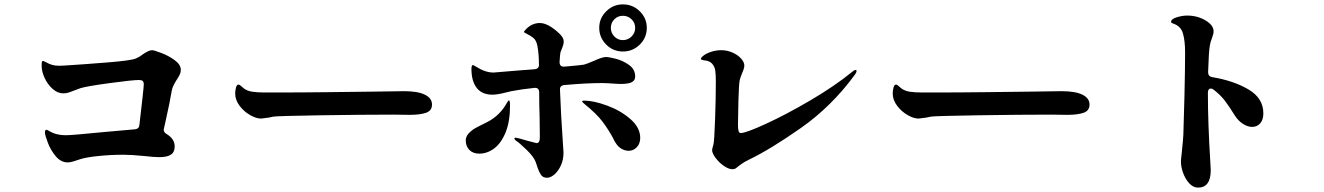

<svg xmlns="http://www.w3.org/2000/svg" viewBox="-20 -839 6040 876"><path d="M727 -247Q727 -235 741 -227Q777 -205 777 -171Q777 -145 760 -133.5Q743 -122 707 -122Q682 -122 640 -127Q580 -133 543 -133Q484 -133 427 -127Q370 -121 344 -112Q329 -107 314.5 -102.5Q300 -98 289 -98Q258 -98 234.5 -126Q211 -154 198 -188.5Q185 -223 185 -235Q185 -247 192 -247Q195 -247 203 -242Q236 -222 279 -222Q309 -222 459 -237L595 -249Q615 -251 616 -269Q636 -439 636 -454Q636 -465 631 -469.5Q626 -474 614 -474Q585 -474 481.5 -460Q378 -446 348 -437Q325 -429 313 -424Q310 -423 297 -418Q284 -413 269 -413Q243 -413 220 -433.5Q197 -454 183.5 -483.5Q170 -513 170 -538Q170 -551 171 -556Q172 -561 176 -561Q179 -561 190 -555Q206 -546 219.5 -542.5Q233 -539 250 -539Q266 -539 276 -540Q356 -545 469 -554Q582 -563 602 -573Q616 -579 633 -592Q643 -599 654 -604.5Q665 -610 674 -610Q682 -610 715.5 -597.5Q749 -585 777 -564.5Q805 -544 805 -520Q805 -509 800.5 -499.5Q796 -490 785 -473Q778 -462 772 -450Q766 -438 764 -427Q756 -377 733 -275L728 -253Q727 -251 727 -247Z M1092 -436Q1108 -424 1131 -420.5Q1154 -417 1189 -417H1231Q1355 -417 1476.5 -418.5Q1598 -420 1685 -421L1824 -423Q1886 -423 1918.5 -407Q1951 -391 1951 -362Q1951 -334 1924 -324.5Q1897 -315 1849 -315L1776 -316Q1633 -316 1441 -313Q1249 -310 1228 -307Q1200 -301 1202 -302Q1176 -298 1171 -298Q1149 -298 1121 -314Q1093 -330 1073 -356.5Q1053 -383 1053 -413Q1053 -425 1056.5 -439Q1060 -453 1068 -453Q1073 -453 1080.5 -446Q1088 -439 1092 -436Z M2714 -712Q2714 -756 2746 -787.5Q2778 -819 2822 -819Q2867 -819 2899 -787.5Q2931 -756 2931 -712Q2931 -667 2899 -635.5Q2867 -604 2822 -604Q2777 -604 2745.5 -636Q2714 -668 2714 -712ZM2767 -712Q2767 -689 2783 -672.5Q2799 -656 2822 -656Q2845 -656 2861.5 -672.5Q2878 -689 2878 -712Q2878 -735 2861.5 -751Q2845 -767 2822 -767Q2799 -767 2783 -751Q2767 -735 2767 -712ZM2555 -451Q2533 -449 2535 -428Q2539 -318 2548 -189L2551 -143Q2551 -110 2539 -84Q2527 -58 2509.5 -43Q2492 -28 2476 -28Q2457 -28 2448 -41.5Q2439 -55 2433 -73.5Q2427 -92 2424 -100Q2416 -123 2382.5 -155.5Q2349 -188 2333 -198Q2327 -203 2327 -207Q2327 -211 2333 -211Q2338 -211 2393 -195L2428 -186Q2443 -186 2443 -212L2442 -304Q2440 -364 2440 -417Q2440 -440 2418 -438Q2360 -432 2313 -423L2292 -418Q2250 -407 2227 -407Q2179 -407 2155 -438Q2131 -469 2131 -524Q2131 -542 2137 -542Q2141 -542 2148 -537Q2174 -521 2193.5 -514.5Q2213 -508 2232 -508Q2240 -508 2256 -510L2352 -518Q2373 -519 2419 -523Q2439 -525 2439 -543Q2439 -591 2432 -629Q2427 -655 2413.5 -666Q2400 -677 2379 -687Q2371 -690 2371 -694Q2371 -697 2382 -708Q2409 -734 2443 -734Q2481 -734 2532 -686Q2552 -667 2552 -650Q2552 -638 2546 -623Q2540 -608 2537 -600Q2535 -590 2533 -556Q2533 -533 2556 -535Q2635 -542 2644 -544Q2656 -547 2689 -561Q2704 -568 2719.5 -573.5Q2735 -579 2746 -579Q2757 -579 2789 -571Q2821 -563 2849.5 -543Q2878 -523 2878 -490Q2878 -472 2862.5 -464Q2847 -456 2813 -456Q2799 -456 2773 -458Q2745 -460 2726 -460Q2654 -460 2555 -451ZM2307 -357Q2307 -285 2287 -235.5Q2267 -186 2235 -162Q2203 -138 2167 -138Q2138 -138 2121.5 -155Q2105 -172 2105 -198Q2105 -216 2118.5 -230.5Q2132 -245 2148 -254Q2164 -263 2199 -280Q2233 -297 2256 -320.5Q2279 -344 2291 -367Q2299 -381 2302 -381Q2307 -381 2307 -357ZM2901 -210Q2901 -184 2885.5 -167.5Q2870 -151 2848 -151Q2832 -151 2816 -160Q2800 -169 2789 -187Q2782 -197 2777 -209Q2756 -248 2729 -284Q2702 -320 2645 -366Q2636 -374 2636 -376Q2636 -380 2644 -380Q2688 -380 2749.5 -357.5Q2811 -335 2856 -296Q2901 -257 2901 -210Z M3229 -154Q3229 -160 3235 -180Q3239 -193 3242.5 -292.5Q3246 -392 3246 -467Q3246 -498 3243.5 -516.5Q3241 -535 3229 -548.5Q3217 -562 3191 -564Q3178 -566 3178 -570Q3178 -577 3192 -587Q3206 -597 3227.5 -603.5Q3249 -610 3270 -610Q3298 -610 3322.5 -599Q3347 -588 3361.5 -571.5Q3376 -555 3376 -540Q3376 -528 3367 -508Q3357 -483 3355 -474Q3351 -454 3349 -378Q3347 -302 3347 -270Q3347 -252 3349.5 -242Q3352 -232 3360 -232Q3383 -232 3475.5 -274.5Q3568 -317 3678 -381.5Q3788 -446 3869 -512Q3878 -520 3884 -520Q3888 -520 3888 -515Q3888 -509 3881 -499Q3774 -353 3634 -255Q3494 -157 3398 -111Q3375 -100 3362.5 -90.5Q3350 -81 3347 -79Q3339 -72 3334.5 -69.5Q3330 -67 3322 -67Q3304 -67 3282 -82.5Q3260 -98 3244.5 -119Q3229 -140 3229 -154Z M4092 -436Q4108 -424 4131 -420.5Q4154 -417 4189 -417H4231Q4355 -417 4476.5 -418.5Q4598 -420 4685 -421L4824 -423Q4886 -423 4918.5 -407Q4951 -391 4951 -362Q4951 -334 4924 -324.5Q4897 -315 4849 -315L4776 -316Q4633 -316 4441 -313Q4249 -310 4228 -307Q4200 -301 4202 -302Q4176 -298 4171 -298Q4149 -298 4121 -314Q4093 -330 4073 -356.5Q4053 -383 4053 -413Q4053 -425 4056.5 -439Q4060 -453 4068 -453Q4073 -453 4080.5 -446Q4088 -439 4092 -436Z M5511 -487Q5608 -471 5676 -431Q5744 -391 5744 -322Q5744 -292 5729.5 -276Q5715 -260 5693 -260Q5673 -260 5651.5 -273.5Q5630 -287 5614 -312Q5586 -357 5567 -381.5Q5548 -406 5517 -430Q5511 -435 5504 -435Q5498 -435 5494.5 -430Q5491 -425 5491 -417V-414Q5491 -277 5502 -101L5504 -63Q5504 17 5446 17Q5424 17 5406 -2.5Q5388 -22 5378 -50Q5368 -78 5368 -101Q5368 -111 5372 -145Q5378 -202 5379 -224Q5381 -271 5384 -398Q5387 -525 5387 -600Q5387 -653 5377 -687Q5367 -721 5331 -732Q5323 -735 5323 -739Q5323 -752 5348.5 -760Q5374 -768 5396 -768Q5443 -768 5480 -746Q5517 -724 5517 -696Q5517 -685 5510 -666Q5502 -647 5500 -631Q5495 -607 5492 -510Q5492 -490 5511 -487Z"/></svg>

Font: Shippori Antique B1
Style: Regular
Weight: 400
Designer: FONTDASU
Foundry: FONTDASU / Google Inc. / but / Adobe
Version: Version 2.001